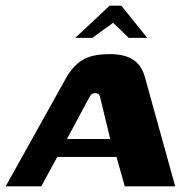

<svg xmlns="http://www.w3.org/2000/svg" viewBox="-47 -654 672 674"><path d="M-27 0 186 -382Q208 -421 241 -442.5Q274 -464 339 -464Q391 -464 421 -444Q451 -424 462 -382L568 0H391L362 -103H154L98 0ZM188 -166H340L306 -306Q305 -314 301.5 -320.5Q298 -327 288 -327Q277 -327 272 -320.5Q267 -314 263 -306ZM217 -521 338 -634H379L470 -521H405L350 -574L277 -521Z"/></svg>

Font: Genos Thin
Style: Bold Italic
Weight: 700
Italic angle: -8°
Version: Version 1.010